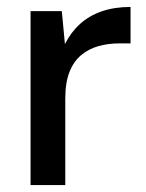

<svg xmlns="http://www.w3.org/2000/svg" viewBox="-20 -533 420 553"><path d="M68 0V-501H158L167 -406Q184 -440 210.5 -464Q237 -488 273.5 -500.5Q310 -513 356 -513V-408H323Q291 -408 263 -400Q235 -392 213.5 -374Q192 -356 180 -325.5Q168 -295 168 -248V0Z"/></svg>

Font: DM Sans 17pt Medium
Style: Regular
Weight: 500
Version: Version 4.004;gftools[0.9.30]